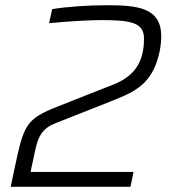

<svg xmlns="http://www.w3.org/2000/svg" viewBox="-20 -716 655 736"><path d="M37 -76 21 0H480L492 -57H97L109 -112C122 -173 128 -218 191 -243C271 -275 352 -306 426 -336C513 -371 568 -407 592 -519C596 -540 598 -560 598 -577C598 -687 508 -696 387 -696C318 -696 233 -690 180 -681L168 -627C234 -634 323 -639 373 -639C487 -639 532 -627 532 -568C532 -491 506 -428 415 -392C344 -364 264 -333 202 -308C79 -260 71 -236 37 -76Z"/></svg>

Font: Saira UNSAM Light Italic
Style: Regular
Weight: 300
Italic angle: -12°
Designer: Hector Gatti with collaboration of the Omnibus-Type team
Foundry: Omnibus-Type
Version: Version 0.072;PS 000.072;hotconv 1.0.88;makeotf.lib2.5.64775